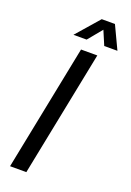

<svg xmlns="http://www.w3.org/2000/svg" viewBox="-166 -943 682 1001"><g transform="rotate(20 174.5 -442.0)"><path d="M258.8 -698.2 119.1 0H28.8L168.5 -698.2ZM215.8 -883.8H289.1L349.1 -756.8H275.9L242.7 -835L178.2 -756.8H105Z"/></g></svg>

Font: Sansation
Style: Italic
Weight: 400
Designer: Bernd Montag
Version: Version 1.301